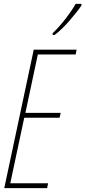

<svg xmlns="http://www.w3.org/2000/svg" viewBox="-20 -970 440 990"><path d="M2 0 154 -714H375L370 -689H175L111 -388H293L287 -363H105L33 -25H228L223 0ZM252 -790H262Q297 -816 338 -863Q379 -910 400 -942V-950H370Q353 -919 320.5 -876.5Q288 -834 251 -798Z"/></svg>

Font: Noto Sans Display Condensed Thin
Style: Italic
Weight: 250
Width: 3
Italic angle: -12°
Designer: Monotype Design Team
Foundry: Monotype Imaging Inc.
Version: Version 1.900